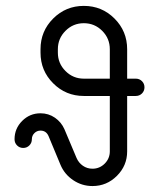

<svg xmlns="http://www.w3.org/2000/svg" viewBox="-20 -620 528 652"><path d="M411.8 -452.9V-352.9H441.2Q453.5 -352.9 462.1 -344.4Q470.6 -335.9 470.6 -323.5Q470.6 -311.2 462.1 -302.6Q453.5 -294.1 441.2 -294.1H411.8V-105.9Q411.8 -57.6 377.1 -22.9Q342.4 11.8 294.1 11.8Q258.2 11.8 228.5 -8.2Q198.8 -28.2 185.3 -60.6L144.7 -158.2Q136.5 -176.5 117.6 -176.5Q105.3 -176.5 96.8 -167.9Q88.2 -159.4 88.2 -147.1Q88.2 -134.7 79.7 -126.2Q71.2 -117.6 58.8 -117.6Q46.5 -117.6 37.9 -126.2Q29.4 -134.7 29.4 -147.1Q29.4 -183.5 55.3 -209.4Q81.2 -235.3 117.6 -235.3Q144.7 -235.3 166.5 -220.3Q188.2 -205.3 198.8 -181.2L240 -83.5Q247.1 -67.1 261.5 -57.1Q275.9 -47.1 294.1 -47.1Q318.2 -47.1 335.6 -64.4Q352.9 -81.8 352.9 -105.9V-294.1H264.7Q203.5 -294.1 160.6 -337.1Q117.6 -380 117.6 -441.2V-452.9Q117.6 -514.1 160.6 -557.1Q203.5 -600 264.7 -600Q325.9 -600 368.8 -557.1Q411.8 -514.1 411.8 -452.9ZM176.5 -452.9V-441.2Q176.5 -404.7 202.4 -378.8Q228.2 -352.9 264.7 -352.9H352.9V-452.9Q352.9 -489.4 327.1 -515.3Q301.2 -541.2 264.7 -541.2Q228.2 -541.2 202.4 -515.3Q176.5 -489.4 176.5 -452.9Z"/></svg>

Font: OpenGost Type B TT
Style: Regular
Weight: 400
Version: Version 0.3